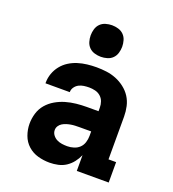

<svg xmlns="http://www.w3.org/2000/svg" viewBox="-138 -860 876 973"><g transform="rotate(20 300.0 -373.5)"><path d="M239 8Q207 8 176.5 -0.5Q146 -9 122.5 -30Q99 -51 88 -81.5Q77 -112 77 -143Q77 -172 85.5 -200Q94 -228 112.5 -249.5Q131 -271 156 -285.5Q181 -300 208.5 -308Q236 -316 264.5 -319Q293 -322 321 -322H384V-341Q384 -358 378.5 -373.5Q373 -389 360.5 -400Q348 -411 331.5 -415Q315 -419 299 -419Q285 -419 270.5 -417Q256 -415 243.5 -408.5Q231 -402 222.5 -390Q214 -378 214 -364V-363H83V-367Q83 -392 91.5 -416Q100 -440 116 -460Q132 -480 153.5 -493.5Q175 -507 199 -514.5Q223 -522 248.5 -525Q274 -528 299 -528Q326 -528 353 -524.5Q380 -521 405 -511Q430 -501 452 -484Q474 -467 488.5 -444.5Q503 -422 509 -395Q515 -368 515 -341V-110H556V0H384V-85Q375 -64 360.5 -45.5Q346 -27 327 -14.5Q308 -2 285 3Q262 8 239 8ZM295 -101Q313 -101 330.5 -106.5Q348 -112 360.5 -124Q373 -136 378.5 -153.5Q384 -171 384 -189V-213H322Q310 -213 298 -212.5Q286 -212 274.5 -210Q263 -208 252 -204.5Q241 -201 231 -195Q221 -189 214.5 -179Q208 -169 208 -157Q208 -142 217 -130Q226 -118 239 -111.5Q252 -105 266.5 -103Q281 -101 295 -101ZM300 -585Q283 -585 266 -590Q249 -595 237 -607Q225 -619 220 -636Q215 -653 215 -670Q215 -687 220 -704Q225 -721 237 -733Q249 -745 266 -750Q283 -755 300 -755Q317 -755 334 -750Q351 -745 363 -733Q375 -721 380 -704Q385 -687 385 -670Q385 -653 380 -636Q375 -619 363 -607Q351 -595 334 -590Q317 -585 300 -585Z"/></g></svg>

Font: Iosevka HT Extrabold Extended
Style: Regular
Weight: 800
Width: 7
Monospace: yes
Designer: Belleve Invis
Foundry: Belleve Invis
Version: Version 32.3.0; ttfautohint (v1.8.4)